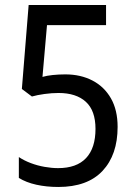

<svg xmlns="http://www.w3.org/2000/svg" viewBox="-20 -734 540 764"><path d="M212 10Q165 10 124.5 1Q84 -8 55 -26V-109Q76 -95 102.5 -85Q129 -75 157.5 -70Q186 -65 211 -65Q285 -65 322.5 -105Q360 -145 360 -221Q360 -294 321.5 -329Q283 -364 213 -364Q186 -364 157 -360Q128 -356 107 -350L67 -380L94 -714H402V-634H167L149 -428Q166 -433 190 -435.5Q214 -438 240 -438Q301 -438 348 -413.5Q395 -389 421.5 -342.5Q448 -296 448 -229Q448 -118 388 -54Q328 10 212 10Z"/></svg>

Font: Noto Sans Devanagari SemiCondensed
Style: Regular
Weight: 400
Width: 4
Designer: Jelle Bosma - Monotype Design Team
Foundry: Monotype Imaging Inc.
Version: Version 2.006